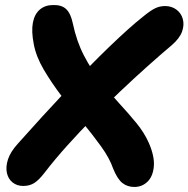

<svg xmlns="http://www.w3.org/2000/svg" viewBox="-20 -731 748 762"><path d="M72 7Q48 7 30.5 -6.5Q13 -20 7.5 -44Q2 -68 11.5 -98Q21 -128 51 -161Q99 -215 147 -267.5Q195 -320 241 -369Q287 -418 330.5 -462.5Q374 -507 413.5 -545Q453 -583 487 -613.5Q521 -644 549 -666Q577 -689 595.5 -698Q614 -707 635 -707Q661 -707 680 -693Q699 -679 705.5 -655.5Q712 -632 702.5 -605.5Q693 -579 662 -552Q618 -515 566 -468.5Q514 -422 459.5 -370.5Q405 -319 351 -264Q297 -209 247.5 -154Q198 -99 158 -47Q135 -17 116.5 -5Q98 7 72 7ZM513 11Q486 11 466 -4.5Q446 -20 429 -62Q415 -103 381.5 -149.5Q348 -196 306 -247Q264 -298 224 -350.5Q184 -403 153.5 -455Q123 -507 114 -556Q104 -607 110.5 -641Q117 -675 138 -693Q159 -711 191 -711Q225 -712 243 -694.5Q261 -677 269 -638Q284 -567 313 -511Q342 -455 378.5 -408.5Q415 -362 452.5 -321.5Q490 -281 521.5 -242.5Q553 -204 571 -163Q594 -110 590.5 -70.5Q587 -31 565.5 -10Q544 11 513 11Z"/></svg>

Font: Shantell Sans
Style: Bold Italic
Weight: 700
Italic angle: -11°
Designer: Stephen Nixon, Anya Danilova, Shantell Martin
Foundry: Arrow Type
Version: Version 1.011;[c5ecc13dd]